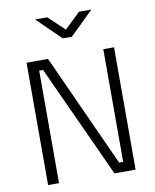

<svg xmlns="http://www.w3.org/2000/svg" viewBox="-98 -999 869 1074"><g transform="rotate(-10 336.0 -462.5)"><path d="M87 0V-695H209L500 -55H523V-695H584V0H464L171 -639H149V0ZM310 -794 176 -925H245L336 -839L426 -925H496L362 -794Z"/></g></svg>

Font: Titillium Web Light
Style: Regular
Weight: 300
Version: Version 1.002;PS 57.000;hotconv 1.0.70;makeotf.lib2.5.55311